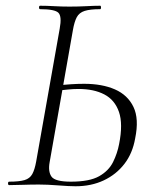

<svg xmlns="http://www.w3.org/2000/svg" viewBox="-20 -645 525 669"><path d="M243 4Q221 4 183 1Q145 -2 116 -2Q86 -2 59 -1Q32 0 12 0Q8 0 8 -6Q8 -12 12 -12Q47 -12 65.5 -17.5Q84 -23 92.5 -38.5Q101 -54 106 -82L188 -545Q196 -588 183.5 -600.5Q171 -613 120 -613Q116 -613 116 -619Q116 -625 120 -625Q143 -625 168.5 -623.5Q194 -622 222 -622Q254 -622 281.5 -623.5Q309 -625 329 -625Q332 -625 332 -619Q332 -613 329 -613Q294 -613 275 -607Q256 -601 247.5 -585Q239 -569 234 -540L153 -80Q147 -47 159.5 -29.5Q172 -12 227 -12Q292 -12 325.5 -31Q359 -50 374 -80.5Q389 -111 395 -143Q409 -213 394.5 -255Q380 -297 343.5 -316Q307 -335 254 -335Q235 -335 216 -333Q197 -331 177 -329L179 -347Q205 -350 228 -351.5Q251 -353 273 -353Q336 -353 380.5 -333.5Q425 -314 445 -272.5Q465 -231 451 -163Q442 -111 413.5 -74Q385 -37 341.5 -16.5Q298 4 243 4Z"/></svg>

Font: Cormorant Infant Light
Style: Italic
Weight: 300
Italic angle: -10°
Designer: Christian Thalmann (Catharsis Fonts)
Foundry: Catharsis Fonts
Version: Version 4.001